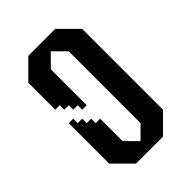

<svg xmlns="http://www.w3.org/2000/svg" viewBox="-207 -791 882 882"><g transform="rotate(-45 233.5 -350.0)"><path d="M319.5 -700H144.5L57 -612.5V-437.5H86.2V-408.3H115.4V-379.2H144.5V-350H173.7V-583.3L232 -641.6L290.4 -583.3V-116.7L232 -58.4L173.7 -116.7V-262.5H144.5V-291.7H115.4V-320.9H86.2V-350H57V-87.5L144.5 0H319.5L407 -87.5V-612.5Z"/></g></svg>

Font: Stepalange
Style: Regular
Weight: 400
Designer: Szymon Furjan
Version: Version 1.005;Fontself Maker 3.5.8